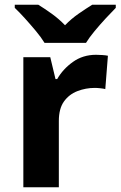

<svg xmlns="http://www.w3.org/2000/svg" viewBox="-20 -786 506 806"><path d="M383 -556Q394 -556 409 -555Q424 -554 433 -552L422 -412Q415 -414 401.5 -415.5Q388 -417 378 -417Q340 -417 305 -403.5Q270 -390 248.5 -360Q227 -330 227 -278V0H78V-546H191L213 -454H220Q244 -496 286 -526Q328 -556 383 -556ZM167 -606Q153 -629 130.5 -656Q108 -683 84.5 -709Q61 -735 42 -753V-766H141Q167 -750 197 -728.5Q227 -707 253 -680Q279 -707 310 -728.5Q341 -750 367 -766H466V-753Q448 -735 424 -709Q400 -683 377.5 -656Q355 -629 341 -606Z"/></svg>

Font: Noto Sans Sundanese
Style: Bold
Weight: 700
Version: Version 2.003